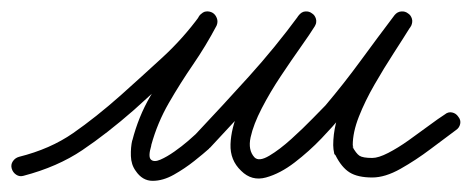

<svg xmlns="http://www.w3.org/2000/svg" viewBox="-29 -296 845 344"><path d="M13 19Q6 21 0 17Q-6 13 -8 6Q-10 -1 -6 -7Q-2 -13 5 -15Q61 -29 102 -57.5Q143 -86 187 -125Q225 -159 262 -193Q299 -227 329 -268Q334 -275 340.5 -275.5Q347 -276 352 -273Q357 -270 359.5 -263.5Q362 -257 359 -250Q340 -214 317 -180.5Q294 -147 273.5 -111.5Q253 -76 242 -36Q242 -36 242 -36Q242 -35 242 -35Q236 -15 241.5 -10Q247 -5 258.5 -10Q270 -15 283.5 -24.5Q297 -34 308 -43.5Q319 -53 322 -56Q322 -56 322 -55Q321 -55 321 -55Q370 -107 417 -159Q464 -211 506 -268Q511 -275 518 -275.5Q525 -276 530 -272Q535 -269 537 -262.5Q539 -256 535 -249Q527 -236 510 -212Q493 -188 474 -159.5Q455 -131 440 -102Q425 -73 420 -50Q415 -27 427 -14Q427 -14 427 -14Q427 -14 427 -14Q435 -6 453.5 -17Q472 -28 493 -47Q514 -66 531 -83.5Q548 -101 554 -107Q587 -146 617 -187Q647 -228 678 -269Q683 -275 690 -275.5Q697 -276 702 -272Q707 -269 709 -262.5Q711 -256 707 -249Q694 -228 676.5 -201Q659 -174 642 -144.5Q625 -115 614 -87Q603 -59 603 -36Q603 -35 604 -32Q604 -31 603 -33Q602 -34 602 -34Q609 -21 615 -17Q621 -13 638 -13Q649 -13 666.5 -22Q684 -31 703 -44.5Q722 -58 739.5 -71Q757 -84 768 -91Q768 -91 768 -91Q768 -91 768 -91Q774 -96 781 -94.5Q788 -93 792 -87Q797 -81 795.5 -74Q794 -67 788 -63Q769 -49 742.5 -29Q716 -9 688.5 6.5Q661 22 638 22Q612 22 597.5 13Q583 4 572 -18Q572 -18 571 -19Q570 -20 570 -20Q568 -29 568 -36Q568 -74 587 -115Q606 -156 631.5 -195.5Q657 -235 677 -267Q681 -274 688 -274.5Q695 -275 701 -271Q706 -267 708.5 -260.5Q711 -254 706 -247Q675 -206 644.5 -165Q614 -124 580 -85Q569 -71 547 -48Q525 -25 499 -5Q473 15 447.5 22Q422 29 403 10Q403 10 403 10Q403 10 403 10Q383 -9 384 -37.5Q385 -66 399 -98.5Q413 -131 433.5 -163Q454 -195 474 -222Q494 -249 505 -267Q510 -274 517 -274.5Q524 -275 529 -271Q535 -268 537 -261Q539 -254 534 -248Q491 -190 443.5 -136.5Q396 -83 347 -31Q347 -31 346 -31Q346 -30 346 -30Q336 -21 319 -7.5Q302 6 282.5 17Q263 28 244.5 28Q226 28 214 10Q206 -1 205.5 -16.5Q205 -32 208 -45Q208 -45 208 -44Q208 -44 208 -44Q219 -87 240 -123Q261 -159 284.5 -193.5Q308 -228 327 -266Q331 -273 338 -273.5Q345 -274 351 -271Q357 -267 359.5 -260.5Q362 -254 357 -248Q326 -205 288 -169.5Q250 -134 211 -99Q163 -57 118.5 -27Q74 3 13 19Q13 19 13 19Q13 19 13 19Z"/></svg>

Font: FRB American Cursive
Style: Italic
Weight: 400
Italic angle: -25°
Version: Version 2.0;Modular Font Editor K font №1